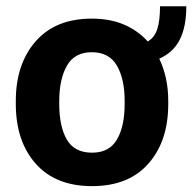

<svg xmlns="http://www.w3.org/2000/svg" viewBox="-20 -599 629 628"><path d="M31.7 -269Q31.7 -389.6 96.7 -463.9Q161.6 -538.1 280.3 -538.1Q339.4 -538.1 384.5 -519Q429.7 -500 463.4 -463.4Q485.8 -476.6 494.6 -504.4Q503.4 -532.2 503.4 -578.6H589.4Q589.4 -511.7 568.1 -469.5Q546.9 -427.2 501 -407.2Q515.6 -376 522.9 -341.8Q530.3 -307.6 530.3 -269V-258.8Q530.3 -137.2 465.3 -63.7Q400.4 9.8 281.2 9.8Q161.6 9.8 96.7 -63.7Q31.7 -137.2 31.7 -258.8ZM173.8 -258.8Q173.8 -185.1 198.7 -142.3Q223.6 -99.6 281.2 -99.6Q337.4 -99.6 362.5 -142.6Q387.7 -185.5 387.7 -258.8V-269Q387.7 -340.8 362.3 -384.5Q336.9 -428.2 280.3 -428.2Q224.1 -428.2 199 -384.3Q173.8 -340.3 173.8 -269Z"/></svg>

Font: Roboto Web
Style: Bold
Weight: 700
Designer: Google
Version: Version 1.200310; 2013